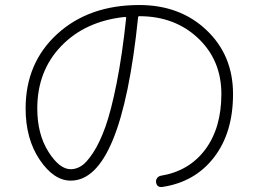

<svg xmlns="http://www.w3.org/2000/svg" viewBox="-20 -738 1040 772"><path d="M482.4 -669.9Q323.2 -653.3 226.6 -553.2Q129.9 -453.1 129.9 -301.8Q129.9 -199.2 174.3 -128.4Q218.8 -57.6 264.6 -57.6Q286.1 -57.6 307.1 -70.8Q328.1 -84 354.5 -124Q380.9 -164.1 403.8 -228Q426.8 -292 449.2 -404.8Q471.7 -517.6 487.3 -666Q487.3 -669.9 482.4 -669.9ZM264.6 -11.7Q196.3 -11.7 139.6 -95.7Q83 -179.7 83 -301.8Q83 -485.4 210.4 -601.6Q337.9 -717.8 540 -717.8Q704.1 -717.8 810.5 -616.7Q917 -515.6 917 -359.9Q917 -204.1 840.3 -105Q763.7 -5.9 632.8 13.7Q610.4 16.6 607.4 -5.9Q606.4 -14.6 611.8 -22Q617.2 -29.3 626 -31.2Q740.2 -49.8 805.2 -136.7Q870.1 -223.6 870.1 -359.9Q870.1 -496.1 776.4 -584.5Q682.6 -672.9 540 -672.9Q535.2 -672.9 535.2 -668Q467.8 -11.7 264.6 -11.7Z"/></svg>

Font: Rounded-L Mgen+ 1m light
Style: Regular
Weight: 200
Designer: [Source Han Sans]
Ryoko NISHIZUKA  (kana & ideographs); Paul D. Hunt (Latin, Greek & Cyrillic); Wenlong ZHANG  (bopomofo
Version: Version 1.059.20150602